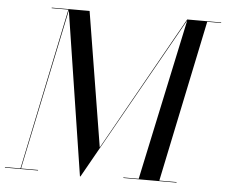

<svg xmlns="http://www.w3.org/2000/svg" viewBox="-78 -811 1036 881"><g transform="rotate(5 440.0 -370.0)"><path d="M321.5 10 203.5 -750H299.5L400.5 -130L749 -750H752L324 10ZM-25 0V-2.5H127.5V0ZM46 0 202 -747.5H125V-750H205.5L48.5 0ZM520.5 0V-2.5H765.5V0ZM590.5 0 750.5 -750H905.5V-747.5H841.5L685.5 0Z"/></g></svg>

Font: Bodoni Moda 72pt
Style: Italic
Weight: 400
Italic angle: -13°
Designer: Owen Earl
Foundry: indestructible type
Version: Version 2.005